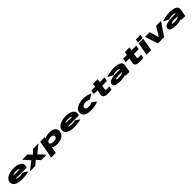

<svg xmlns="http://www.w3.org/2000/svg" viewBox="1152 -4378 8196 8196"><g transform="rotate(-45 5250.5 -280.0)"><path d="M495.5 8Q288.5 8 158 -67.5Q27.5 -143 44 -288Q61 -439 221.8 -515.5Q382.5 -592 581.5 -592Q791.5 -592 918.5 -510.8Q1045.5 -429.5 1021 -288Q1012.5 -241 998.5 -212H325Q338 -196.5 358.5 -186.5Q418.5 -156 520.5 -156Q561.5 -156 603.5 -160.5Q645.5 -165 678.8 -171.8Q712 -178.5 726.5 -185L931 -48.5Q913.5 -40 876.5 -31.8Q839.5 -23.5 791.2 -16.2Q743 -9 690 -3.5Q637 2 586.5 5Q536 8 495.5 8ZM350.5 -374H753Q741.5 -390 710 -405.5Q656 -432 559 -432Q462 -432 388 -397.5Q366.5 -387.5 350.5 -374Z M982.5 0 1358 -293 1097.5 -586H1427.5L1568 -411L1759.5 -586H2084.5L1718 -293L1984.5 0H1654.5L1506 -175L1307.5 0Z M2041.5 225 2184.5 -586H2463.5L2453.5 -528Q2454.5 -528.5 2455.5 -529.5Q2586 -591 2755.5 -591Q2917.5 -591 3008.8 -518Q3100 -445 3087.5 -305Q3073.5 -148 2943 -71.5Q2812.5 5 2650.5 5Q2481 5 2372 -57Q2371 -57 2370.5 -57.5L2320.5 225ZM2406 -260.5Q2411.5 -235.5 2460 -208.5Q2519 -176 2597.5 -176Q2685.5 -176 2741.2 -209.8Q2797 -243.5 2802 -297.5Q2806.5 -346 2766.5 -378Q2726.5 -410 2638.5 -410Q2560 -410 2489.5 -377.5Q2431 -350.5 2417.5 -325.5Z M3642.5 8Q3435.5 8 3305 -67.5Q3174.5 -143 3191 -288Q3208 -439 3368.8 -515.5Q3529.5 -592 3728.5 -592Q3938.5 -592 4065.5 -510.8Q4192.5 -429.5 4168 -288Q4159.5 -241 4145.5 -212H3472Q3485 -196.5 3505.5 -186.5Q3565.5 -156 3667.5 -156Q3708.5 -156 3750.5 -160.5Q3792.5 -165 3825.8 -171.8Q3859 -178.5 3873.5 -185L4078 -48.5Q4060.5 -40 4023.5 -31.8Q3986.5 -23.5 3938.2 -16.2Q3890 -9 3837 -3.5Q3784 2 3733.5 5Q3683 8 3642.5 8ZM3497.5 -374H3900Q3888.5 -390 3857 -405.5Q3803 -432 3706 -432Q3609 -432 3535 -397.5Q3513.5 -387.5 3497.5 -374Z M4682.5 8Q4479.5 8 4364 -58Q4248.5 -124 4248.5 -256Q4248.5 -431.5 4412 -511.2Q4575.5 -591 4778.5 -591Q4929.5 -591 5047.8 -553Q5166 -515 5186.5 -491L4936.5 -349Q4929 -362.5 4878.8 -386.2Q4828.5 -410 4751.5 -410Q4676.5 -410 4606 -378.5Q4535.5 -347 4535.5 -277Q4535.5 -229 4585 -200.5Q4634.5 -172 4709.5 -172Q4786.5 -172 4845.2 -195.8Q4904 -219.5 4916 -233L5115 -85Q5086 -61 4959.8 -26.5Q4833.5 8 4682.5 8Z M5690 10Q5557 10 5483.8 -33.5Q5410.5 -77 5428 -175L5468.5 -405H5244.5L5276.5 -586H5500.5L5527 -736.5H5806L5779.5 -586H6066.5L6034.5 -405H5747.5L5719 -243Q5710 -190.5 5729.8 -174.5Q5749.5 -158.5 5803 -159Q5850 -159.5 5940.5 -172L5910.5 -2Q5770 10 5690 10Z M6762.5 0 6748.5 -45.5Q6738 -41 6727 -36.5Q6604 10 6442.5 10Q6281 10 6181.2 -25.5Q6081.5 -61 6081.5 -149Q6081.5 -269.5 6222 -316.2Q6362.5 -363 6594 -363H6782V-364Q6786.5 -390 6734.2 -405Q6682 -420 6611 -420Q6543 -420 6487.2 -407Q6431.5 -394 6408.5 -379L6169.5 -504.5Q6192 -518 6240.2 -533.2Q6288.5 -548.5 6351.5 -561.8Q6414.5 -575 6482 -583.5Q6549.5 -592 6610 -592Q6830.5 -592 6955 -531.2Q7079.5 -470.5 7056 -336.5L6996.5 0ZM6756.5 -222H6577Q6457 -222 6411.5 -211.2Q6366 -200.5 6362.5 -180.5Q6359 -160.5 6395.5 -152.2Q6432 -144 6511 -144Q6608 -144 6680.5 -172.5Q6745.5 -197.5 6756.5 -222Z M7609.5 10Q7476.5 10 7403.2 -33.5Q7330 -77 7347.5 -175L7388 -405H7164L7196 -586H7420L7446.5 -736.5H7725.5L7699 -586H7986L7954 -405H7667L7638.5 -243Q7629.5 -190.5 7649.2 -174.5Q7669 -158.5 7722.5 -159Q7769.5 -159.5 7860 -172L7830 -2Q7689.5 10 7609.5 10Z M8022 0 8125 -586H8404L8301 0ZM8160 -785H8439L8411 -626H8132Z M8707 0 8514 -586H8802.5L8917.5 -153.5L9184.5 -586H9481L9082 0Z M10125 0 10111 -45.5Q10100.5 -41 10089.5 -36.5Q9966.5 10 9805 10Q9643.5 10 9543.8 -25.5Q9444 -61 9444 -149Q9444 -269.5 9584.5 -316.2Q9725 -363 9956.5 -363H10144.5V-364Q10149 -390 10096.8 -405Q10044.5 -420 9973.5 -420Q9905.5 -420 9849.8 -407Q9794 -394 9771 -379L9532 -504.5Q9554.5 -518 9602.8 -533.2Q9651 -548.5 9714 -561.8Q9777 -575 9844.5 -583.5Q9912 -592 9972.5 -592Q10193 -592 10317.5 -531.2Q10442 -470.5 10418.5 -336.5L10359 0ZM10119 -222H9939.5Q9819.5 -222 9774 -211.2Q9728.5 -200.5 9725 -180.5Q9721.5 -160.5 9758 -152.2Q9794.5 -144 9873.5 -144Q9970.5 -144 10043 -172.5Q10108 -197.5 10119 -222Z"/></g></svg>

Font: Anybody UltraExpanded Black
Style: Italic
Weight: 900
Width: 9
Italic angle: -10°
Designer: Tyler Finck
Foundry: Etcetera Type Company
Version: Version 1.010; ttfautohint (v1.8.3) -l 8 -r 50 -G 200 -x 14 